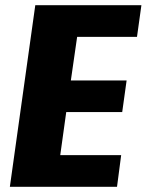

<svg xmlns="http://www.w3.org/2000/svg" viewBox="-20 -720 565 740"><path d="M173 -122H447L431 0H18L116 -700H525L508 -578H237L291 -673L243 -340L213 -410H468L451 -288H196L245 -358L199 -27Z"/></svg>

Font: Pathway Extreme Condensed ExtraBold
Style: Italic
Weight: 800
Width: 3
Italic angle: -8°
Version: Version 1.001;gftools[0.9.26]